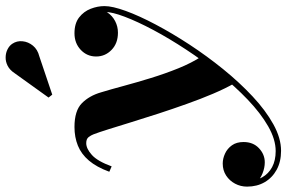

<svg xmlns="http://www.w3.org/2000/svg" viewBox="-220 -566 1013 678"><g transform="rotate(-90 286.0 -226.5)"><path d="M93 260Q54.5 260 26.1 244.5Q-2.2 229 -17.9 202Q-33.5 175 -33.5 140Q-33.5 117.2 -23.1 97.6Q-12.7 78 5.6 66Q24 54 48 54Q65.5 54 83.1 62.1Q100.8 70.2 112.4 86.5Q124 102.7 124 127.5Q124 161.5 102.1 182Q80.3 202.5 52.3 202.5Q33 202.5 13.4 194.6Q-6.2 186.8 -19.4 172.7Q-32.5 158.7 -32.5 140H-13.5Q-13.5 170.2 -0.9 193Q11.8 215.7 35.4 228.4Q59 241 92 241Q133.3 241 179.8 214.3Q226.3 187.5 273.6 142.3Q321 97 366.1 40.6Q411.3 -15.7 450.6 -75.6Q490 -135.5 519.8 -191.5Q549.5 -247.5 566.4 -292.1Q583.3 -336.7 583.3 -361.7Q583.3 -383.5 574.8 -403.6Q566.3 -423.8 549.5 -436.6Q532.8 -449.5 508 -449.5V-468.5Q532.8 -468.5 551.9 -457.5Q571 -446.5 582 -429Q593 -411.5 593 -391.7Q593 -370.2 581.4 -353Q569.8 -335.7 550.9 -325.9Q532 -316 510 -316Q472.5 -316 449.3 -338.6Q426 -361.2 426 -393Q426 -425.2 449.5 -447.4Q473 -469.5 508 -469.5Q543 -469.5 564 -453.1Q585 -436.8 594.5 -412.3Q604 -387.8 604 -363.5Q604 -335.5 586.9 -288.4Q569.8 -241.2 539.1 -183.2Q508.5 -125.2 468.3 -63.7Q428 -2.2 381.3 55.5Q334.5 113.3 285 159.5Q235.5 205.8 186.5 232.9Q137.5 260 93 260ZM331.3 95.3Q313.3 63.8 294.6 20Q276 -23.7 258.3 -73.6Q240.5 -123.5 224.1 -173.9Q207.8 -224.2 193.8 -269.6Q179.8 -315 168.9 -349.9Q158 -384.7 151 -402.7Q148 -410.7 141.5 -419.4Q135 -428 120 -428Q100.5 -428 78.4 -408.1Q56.2 -388.2 38 -338.2L19 -346.5Q35.5 -391.5 58.5 -418.5Q81.5 -445.5 111.3 -457.5Q141 -469.5 177 -469.5Q234.5 -469.5 261 -443.4Q287.5 -417.2 299.5 -375.5Q309.8 -341.7 322.1 -295.9Q334.5 -250 349.9 -199.9Q365.3 -149.7 384.3 -102.7Q403.3 -55.7 426.8 -19.7Q417 -6 405.9 8.1Q394.8 22.3 382.3 36.6Q369.8 51 357 65.8Q344.3 80.5 331.3 95.3ZM291.3 -548 281 -561 366.8 -680.5Q378.3 -698 393.1 -705.5Q408 -713 423.4 -712.6Q438.8 -712.3 451.5 -705.8Q464.3 -699.3 471 -689Q481.8 -673 479.8 -652.9Q477.8 -632.7 464.3 -616.2Q450.8 -599.7 426.8 -593.7Z"/></g></svg>

Font: Bodoni Moda
Style: Italic
Weight: 400
Italic angle: -13°
Designer: Owen Earl
Foundry: indestructible type
Version: Version 2.005